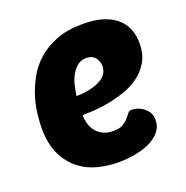

<svg xmlns="http://www.w3.org/2000/svg" viewBox="-107 -659 746 769"><g transform="rotate(-20 266.0 -275.0)"><path d="M272 10Q228 10 184.5 -1Q141 -12 106.5 -39Q72 -66 50 -111Q28 -156 28 -224Q28 -249 32 -284Q36 -319 47.5 -356Q59 -393 79.5 -429.5Q100 -466 133 -495Q166 -524 213 -542Q260 -560 325 -560Q377 -560 413 -548Q449 -536 471 -515.5Q493 -495 503 -468Q513 -441 513 -410Q513 -364 494.5 -332Q476 -300 446.5 -278.5Q417 -257 381 -245Q345 -233 310 -226.5Q275 -220 245.5 -218.5Q216 -217 200 -217Q200 -198 205.5 -179.5Q211 -161 222 -147Q233 -133 251 -124Q269 -115 295 -115Q321 -115 335.5 -123.5Q350 -132 359 -142.5Q368 -153 374.5 -161.5Q381 -170 392 -170Q397 -170 409.5 -167.5Q422 -165 435 -157Q448 -149 458 -135Q468 -121 468 -99Q468 -70 450 -49Q432 -28 403.5 -15Q375 -2 340 4Q305 10 272 10ZM291 -427Q269 -427 253.5 -414.5Q238 -402 227.5 -383Q217 -364 211.5 -341Q206 -318 203 -297Q265 -298 303.5 -318Q342 -338 342 -375Q342 -395 329.5 -411Q317 -427 291 -427Z"/></g></svg>

Font: PoetsenOne
Style: Regular
Weight: 400
Designer: Rodrigo Fuenzalida, Pablo Impallari
Foundry: Pablo Impallari, Rodrigo Fuenzalida
Version: Version 1.000; ttfautohint (v0.8) -G 200 -r 50